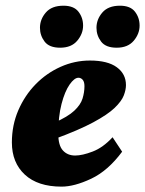

<svg xmlns="http://www.w3.org/2000/svg" viewBox="-20 -660 519 687"><path d="M200.2 7.8Q115.2 7.8 68.8 -35.2Q22.5 -78.1 22.5 -150.4Q22.5 -211.9 45.4 -265.1Q68.4 -318.4 107.4 -358.4Q146.5 -398.4 196.8 -420.9Q247.1 -443.4 301.8 -443.4Q365.2 -443.4 397.9 -419.4Q430.7 -395.5 430.7 -355.5Q430.7 -338.9 422.9 -318.4Q415 -297.9 390.1 -273.9Q365.2 -250 313.5 -222.2Q261.7 -194.3 173.8 -162.1V-220.7Q222.7 -242.2 245.6 -263.7Q268.6 -285.2 275.4 -307.6Q282.2 -330.1 282.2 -351.6Q282.2 -367.2 275.9 -374.5Q269.5 -381.8 260.7 -381.8Q246.1 -381.8 229 -357.4Q211.9 -333 200.2 -288.1Q188.5 -243.2 188.5 -181.6Q188.5 -139.6 205.1 -121.6Q221.7 -103.5 249 -103.5Q274.4 -103.5 311.5 -117.7Q348.6 -131.8 382.8 -168.9L417 -117.2Q366.2 -48.8 306.2 -20.5Q246.1 7.8 200.2 7.8ZM195.3 -489.3Q156.2 -489.3 139.6 -511.2Q123 -533.2 123 -560.5Q123 -590.8 144 -615.2Q165 -639.6 207 -639.6Q244.1 -639.6 260.7 -618.2Q277.3 -596.7 277.3 -568.4Q277.3 -539.1 256.3 -514.2Q235.4 -489.3 195.3 -489.3ZM397.5 -489.3Q358.4 -489.3 341.8 -511.2Q325.2 -533.2 325.2 -560.5Q325.2 -590.8 346.2 -615.2Q367.2 -639.6 409.2 -639.6Q446.3 -639.6 462.9 -618.2Q479.5 -596.7 479.5 -568.4Q479.5 -539.1 458.5 -514.2Q437.5 -489.3 397.5 -489.3Z"/></svg>

Font: Crimson Pro Black
Style: Italic
Weight: 900
Italic angle: -12°
Designer: Jacques Le Bailly
Foundry: Baron von Fonthausen
Version: Version 1.003